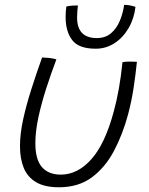

<svg xmlns="http://www.w3.org/2000/svg" viewBox="-20 -770 629 812"><path d="M498 -507Q509.5 -509.5 528 -509.5Q536 -509.5 545.2 -509.2Q554.5 -509 559 -508.5Q553.5 -454 544.8 -397Q536 -340 521.5 -285.5Q499 -202 462.2 -132.2Q425.5 -62.5 368.8 -20.2Q312 22 229.5 22Q168 22 131.8 0Q95.5 -22 80 -61Q64.5 -100 64.5 -151.5Q64.5 -204 78 -265.5Q91.5 -327 112.8 -393.5Q134 -460 158 -527Q164 -526.5 172.2 -526Q180.5 -525.5 187.5 -525Q196 -524 204.2 -522.5Q212.5 -521 218.5 -519Q196 -459.5 175.5 -396Q155 -332.5 142.2 -272.8Q129.5 -213 129.5 -164.5Q129.5 -95.5 157.2 -63.5Q185 -31.5 237 -31.5Q308.5 -31.5 366.5 -96.8Q424.5 -162 461 -298Q473.5 -343.5 482.8 -395.8Q492 -448 498 -507ZM553 -741Q547 -690.5 523.5 -650.5Q500 -610.5 464 -587.2Q428 -564 385 -564Q312.5 -564 285 -600.8Q257.5 -637.5 257.5 -697.5Q257.5 -707.5 258.2 -719.5Q259 -731.5 260.5 -742.5Q272.5 -745.5 285 -746.2Q297.5 -747 309.5 -747Q308 -734 307 -721Q306 -708 306 -696Q306 -609 389.5 -609Q426 -609 450 -629.8Q474 -650.5 487.2 -683Q500.5 -715.5 505 -749.5Q518 -749.5 531.5 -746.8Q545 -744 553 -741Z"/></svg>

Font: Grandstander ExtraLight
Style: Italic
Weight: 200
Italic angle: -15°
Designer: Tyler Finck
Foundry: Etcetera Type Co
Version: Version 1.200; ttfautohint (v1.8.3)